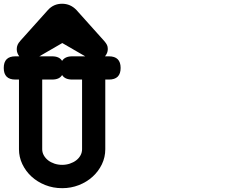

<svg xmlns="http://www.w3.org/2000/svg" viewBox="-26 -943 1250 1009"><path d="M226.1 -890.6Q255.9 -923.3 300.3 -923.3Q344.2 -923.3 375.5 -890.6L523.4 -725.6Q531.7 -715.8 536.1 -707Q540.5 -698.2 540.5 -685.5Q540.5 -674.3 536.6 -664.8Q532.7 -655.3 525.9 -647H546.4Q607.9 -647 607.9 -585.9Q607.9 -524.9 546.4 -524.9H527.3V-158.7Q527.3 -116.7 509.3 -79.3Q491.2 -42 460.4 -14.2Q429.7 13.7 388.4 29.8Q347.2 45.9 300.8 45.9Q252.9 45.9 211.4 29.3Q169.9 12.7 139.4 -15.4Q108.9 -43.5 91.3 -80.6Q73.7 -117.7 73.7 -158.7V-524.9H54.7Q-6.3 -524.9 -6.3 -585.9Q-6.3 -647 54.7 -647H75.2Q69.3 -654.8 65.7 -664.1Q62 -673.3 62 -684.6Q62 -709 80.1 -727.1L78.6 -726.1ZM195.8 -524.9V-158.7Q195.8 -141.6 204.3 -126.5Q212.9 -111.3 227.1 -100.3Q241.2 -89.4 260.3 -83Q279.3 -76.7 300.8 -76.7Q321.8 -76.7 340.8 -83Q359.9 -89.4 374.3 -100.3Q388.7 -111.3 397 -126.5Q405.3 -141.6 405.3 -158.7V-524.9H353.5Q314.9 -524.9 300.3 -548.8Q286.6 -524.9 247.6 -524.9ZM247.6 -647Q286.1 -647 300.3 -623Q315.4 -647 353.5 -647H421.9L301.3 -716.8Q271 -699.7 241 -681.9Q210.9 -664.1 180.7 -647Z"/></svg>

Font: Erica Type
Style: Bold Italic
Weight: 700
Monospace: yes
Designer: Peter Wiegel
Foundry: Peter Wiegel
Version: Version 1.000 2010 initial release